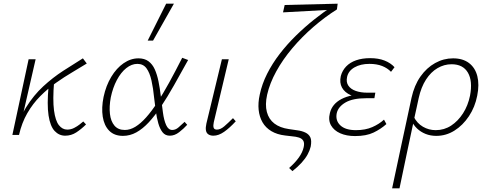

<svg xmlns="http://www.w3.org/2000/svg" viewBox="-20 -731 2651 1040"><path d="M65 0Q82 -86 122 -150.5Q162 -215 214 -263Q266 -311 322.5 -347.5Q379 -384 429 -415L450 -387Q415 -365 371.5 -339.5Q328 -314 283.5 -282.5Q239 -251 198.5 -210.5Q158 -170 128 -118Q98 -66 83 0ZM47 0 135 -410H173L79 0ZM333 4Q300 4 276 -21.5Q252 -47 243 -105.5Q234 -164 243 -263L273 -288Q265 -190 272.5 -133.5Q280 -77 299 -53Q318 -29 344 -29Q364 -29 381.5 -38Q399 -47 411.5 -57Q424 -67 431 -73L446 -57Q421 -32 393.5 -14Q366 4 333 4Z M646 5Q599 5 571.5 -23Q544 -51 536.5 -99Q529 -147 541 -206Q554 -267 582.5 -314.5Q611 -362 649.5 -388.5Q688 -415 730 -415Q763 -415 784.5 -399Q806 -383 818.5 -355Q831 -327 838.5 -290Q846 -253 851 -211Q857 -164 862.5 -122Q868 -80 880 -53.5Q892 -27 913 -27Q931 -27 947 -41Q963 -55 980 -71L994 -55Q975 -34 950.5 -15Q926 4 900 4Q875 4 860.5 -14.5Q846 -33 837.5 -63Q829 -93 824 -129Q819 -165 815 -200Q810 -253 800.5 -295Q791 -337 773.5 -361Q756 -385 724 -385Q693 -385 664 -362Q635 -339 613 -297.5Q591 -256 580 -203Q571 -154 575.5 -114Q580 -74 600 -50.5Q620 -27 656 -27Q685 -27 713.5 -44.5Q742 -62 771.5 -95Q801 -128 832 -175.5Q863 -223 896.5 -284Q930 -345 967 -418L999 -406Q958 -332 922.5 -269Q887 -206 853 -155Q819 -104 786 -68.5Q753 -33 718.5 -14Q684 5 646 5ZM780 -511 880 -711H922L809 -511Z M1136 4Q1120 4 1109 -3Q1098 -10 1095.5 -25Q1093 -40 1098 -62L1182 -410H1219L1138 -69Q1134 -51 1137 -40Q1140 -29 1155 -29Q1174 -29 1194.5 -46.5Q1215 -64 1242 -91L1257 -74Q1224 -38 1194 -17Q1164 4 1136 4Z M1564 196 1546 179Q1578 151 1598.5 122.5Q1619 94 1625 66Q1630 43 1622.5 31Q1615 19 1599 14Q1583 9 1563.5 7.5Q1544 6 1525 3Q1481 -2 1450 -20.5Q1419 -39 1402 -68.5Q1385 -98 1381 -136Q1377 -174 1387 -219Q1399 -276 1427 -331.5Q1455 -387 1495 -439Q1535 -491 1583 -538Q1631 -585 1682 -625.5Q1733 -666 1783 -699L1805 -680Q1740 -639 1678 -585.5Q1616 -532 1564 -470.5Q1512 -409 1476.5 -344.5Q1441 -280 1427 -218Q1415 -164 1425.5 -124.5Q1436 -85 1466 -62Q1496 -39 1544 -32Q1568 -28 1591.5 -25Q1615 -22 1634 -13Q1653 -4 1661 13Q1669 30 1663 63Q1658 84 1646 106Q1634 128 1613.5 150.5Q1593 173 1564 196ZM1513 -664 1522 -704 1809 -711 1805 -680Z M1903 6Q1857 6 1823 -9Q1789 -24 1773 -52Q1757 -80 1767 -119Q1779 -168 1829.5 -194.5Q1880 -221 1963 -221L1961 -200Q1915 -200 1881 -215Q1847 -230 1832.5 -256.5Q1818 -283 1826 -319Q1834 -349 1855 -371Q1876 -393 1909 -404.5Q1942 -416 1985 -416Q2030 -416 2063 -403Q2096 -390 2117 -367L2098 -342Q2079 -362 2050 -373.5Q2021 -385 1981 -385Q1933 -385 1900 -366Q1867 -347 1860 -314Q1854 -286 1867 -267Q1880 -248 1907 -238.5Q1934 -229 1969 -229H2013L2008 -199H1964Q1891 -199 1851.5 -176Q1812 -153 1804 -118Q1796 -78 1823.5 -52Q1851 -26 1908 -26Q1959 -26 1996.5 -42.5Q2034 -59 2060 -83L2073 -59Q2043 -32 2003.5 -13Q1964 6 1903 6Z M2104 289Q2118 226 2130 167.5Q2142 109 2155 50Q2168 -9 2181 -70.5Q2194 -132 2209 -201Q2224 -269 2257.5 -316.5Q2291 -364 2337 -389.5Q2383 -415 2434 -415Q2487 -415 2520.5 -389.5Q2554 -364 2565.5 -318.5Q2577 -273 2565 -213Q2553 -151 2520 -101.5Q2487 -52 2441.5 -23.5Q2396 5 2343 5Q2312 5 2285.5 -5.5Q2259 -16 2239 -35Q2219 -54 2208 -80L2221 -99Q2239 -63 2271 -44.5Q2303 -26 2340 -26Q2386 -26 2423.5 -50.5Q2461 -75 2488 -117Q2515 -159 2526 -213Q2541 -292 2514.5 -337.5Q2488 -383 2426 -383Q2386 -383 2350 -362Q2314 -341 2287.5 -300Q2261 -259 2248 -200Q2242 -171 2236.5 -147Q2231 -123 2224.5 -92.5Q2218 -62 2208 -15Q2198 32 2182.5 105Q2167 178 2144 289Z"/></svg>

Font: Ysabeau Office ExtraLight
Style: Italic
Weight: 250
Italic angle: -12°
Designer: Christian Thalmann (Catharsis Fonts)
Version: Version 2.001;gftools[0.9.30]; featfreeze: tnum,lnum,ss02